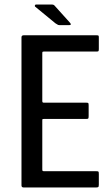

<svg xmlns="http://www.w3.org/2000/svg" viewBox="-20 -829 489 849"><path d="M85 0Q75 0 75 -9V-664Q75 -673 85 -673H406Q414 -673 415.5 -671.5Q417 -670 417 -663V-612Q417 -604 415 -602.5Q413 -601 406 -601H174Q169 -601 168 -599.5Q167 -598 167 -593V-383Q167 -378 168.5 -376.5Q170 -375 174 -375H361Q369 -375 370.5 -373Q372 -371 372 -362V-316Q372 -308 370.5 -305.5Q369 -303 361 -303H174Q169 -303 168 -302Q167 -301 167 -296V-81Q167 -76 168 -74Q169 -72 174 -72H404Q414 -72 415.5 -70Q417 -68 417 -59V-13Q417 -4 414.5 -2Q412 0 404 0ZM242 -718Q237 -718 234 -720.5Q231 -723 225 -726L135 -800Q133 -802 134.5 -805.5Q136 -809 139 -809H208Q215 -809 218 -807Q221 -805 225 -800L289 -729Q293 -725 293 -721.5Q293 -718 287 -718Z"/></svg>

Font: Glory Thin Medium
Style: Regular
Weight: 500
Version: Version 1.011